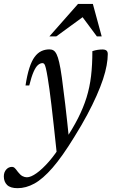

<svg xmlns="http://www.w3.org/2000/svg" viewBox="-98 -697 574 978"><path d="M51 -261.5H32Q40 -314.5 51.5 -350.2Q63 -386 78.2 -406.8Q93.5 -427.5 112.5 -436.5Q131.5 -445.5 154 -445.5Q166 -445.5 174.8 -440Q183.5 -434.5 190.5 -420.2Q197.5 -406 203.5 -379.5Q210 -353 217.2 -301Q224.5 -249 234.2 -166.2Q244 -83.5 256 35.5L191.5 88Q183 5.5 176 -56.2Q169 -118 163.8 -163.5Q158.5 -209 153.8 -242.2Q149 -275.5 145 -300.5Q139.5 -334 135.5 -350Q131.5 -366 127.8 -370.8Q124 -375.5 118.5 -375.5Q107 -375.5 95.5 -365.8Q84 -356 73 -331Q62 -306 51 -261.5ZM215.5 37 231.5 19.5Q272.5 -41.5 299.5 -94.8Q326.5 -148 342.8 -200.2Q359 -252.5 365.8 -309.8Q372.5 -367 372.5 -436.5Q388 -441.5 400.2 -443.2Q412.5 -445 424 -445Q437.5 -445 444.2 -439.5Q451 -434 451 -421.5Q451 -396 445.2 -364Q439.5 -332 426.8 -293.5Q414 -255 394 -209.8Q374 -164.5 346 -112Q318 -59.5 280.5 0.5Q219 101 169.5 157.8Q120 214.5 77.2 238Q34.5 261.5 -8.5 261.5Q-45.5 261.5 -62 245Q-78.5 228.5 -78.5 201.5Q-78.5 180.5 -66.5 166.8Q-54.5 153 -36.5 153Q-29.5 153 -23.8 158Q-18 163 -6.5 179Q5.5 194.5 16.5 200.2Q27.5 206 39 206Q59 206 88.5 185Q118 164 151.2 126Q184.5 88 215.5 37ZM153.5 -511.5 299.5 -677H375L420 -511.5H395.5L317.5 -616.5H332.5L188.5 -511.5Z"/></svg>

Font: Newsreader 24pt
Style: Italic
Weight: 400
Italic angle: -17°
Designer: Hugues Gentile
Foundry: Production Type
Version: Version 1.003